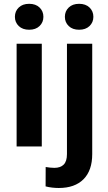

<svg xmlns="http://www.w3.org/2000/svg" viewBox="-20 -753 555 987"><path d="M56.6 -666.5Q56.6 -695.3 76.4 -714.4Q96.2 -733.4 129.9 -733.4Q163.6 -733.4 183.3 -714.4Q203.1 -695.3 203.1 -666.5Q203.1 -638.2 183.3 -619.1Q163.6 -600.1 129.9 -600.1Q96.2 -600.1 76.4 -619.1Q56.6 -638.2 56.6 -666.5ZM194.8 -528.3V0H65.4V-528.3ZM313.5 -666.5Q313.5 -695.3 333.3 -714.4Q353 -733.4 386.7 -733.4Q420.4 -733.4 440.2 -714.4Q460 -695.3 460 -666.5Q460 -638.2 440.2 -619.1Q420.4 -600.1 386.7 -600.1Q353 -600.1 333.3 -619.1Q313.5 -638.2 313.5 -666.5ZM324.2 -528.3H454.1V39.1Q454.1 123.5 409.2 168.5Q364.3 213.4 282.2 213.4Q265.6 213.4 248.3 211.4Q231 209.5 214.4 205.1L214.8 105.5Q226.1 107.4 237.3 108.6Q248.5 109.9 259.3 109.9Q291 109.9 307.6 93Q324.2 76.2 324.2 39.1Z"/></svg>

Font: Vazirmatn UI FD SemiBold
Style: Regular
Weight: 600
Designer: Saber Rastikerdar
Foundry: Saber Rastikerdar
Version: Version 33.003